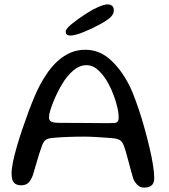

<svg xmlns="http://www.w3.org/2000/svg" viewBox="-20 -832 766 872"><path d="M634.5 20Q618 20 606.2 9.8Q594.5 -0.5 585.5 -19.5Q581 -34.5 575.2 -55.5Q569.5 -76.5 563.8 -98.2Q558 -120 552.5 -139.2Q547 -158.5 542.5 -170Q536.5 -186.5 526.8 -194Q517 -201.5 495 -204Q484.5 -205 461.2 -206.8Q438 -208.5 410.8 -210Q383.5 -211.5 359.5 -211.5Q323 -211.5 286 -210Q249 -208.5 222.5 -206Q199.5 -204.5 189.2 -197.8Q179 -191 172 -174Q166 -158.5 158.8 -135.5Q151.5 -112.5 144.2 -87.2Q137 -62 130 -38.5Q121 -13.5 109.2 -2Q97.5 9.5 76.5 9.5Q62 9.5 52 4.2Q42 -1 37.2 -12.8Q32.5 -24.5 32.5 -43.5Q32.5 -64.5 39 -96.8Q45.5 -129 56.8 -167.5Q68 -206 81.8 -246.5Q95.5 -287 109.5 -324.5Q123.5 -362 136.5 -392.5Q149.5 -423 159 -441Q176 -474 197.2 -504Q218.5 -534 244.2 -556.8Q270 -579.5 300.5 -592.8Q331 -606 367.5 -606Q427.5 -606 474.5 -566.5Q521.5 -527 557 -463.5Q569.5 -443 583.2 -408.8Q597 -374.5 611 -332.8Q625 -291 637.2 -246.5Q649.5 -202 659.5 -159.5Q669.5 -117 675 -81.5Q680.5 -46 680.5 -23Q680.5 0.5 668.2 10.2Q656 20 634.5 20ZM500.5 -273.5Q511.5 -275 515.2 -281Q519 -287 519 -301Q519 -318 513.2 -343.2Q507.5 -368.5 497.2 -396.8Q487 -425 473.5 -450Q454 -487 428.2 -511.5Q402.5 -536 372.5 -536Q341.5 -536 312.8 -511.8Q284 -487.5 261 -448.5Q251.5 -432.5 241.2 -412Q231 -391.5 222.5 -370.2Q214 -349 208.2 -330.2Q202.5 -311.5 202.5 -298.5Q202.5 -284.5 213.8 -279.2Q225 -274 253.5 -274Q318.5 -274 366 -273.5Q413.5 -273 446.2 -272.8Q479 -272.5 500.5 -273.5ZM298.5 -670.5Q289.5 -670.5 284 -674.8Q278.5 -679 278.5 -688.5Q278.5 -701 305.5 -723Q332.5 -745 373.5 -771.5Q399.5 -788.5 426.2 -800.2Q453 -812 469 -812Q482 -812 489.5 -805.2Q497 -798.5 497 -784.5Q497 -767 480 -752Q463 -737 431 -720Q395 -700.5 357.5 -685.5Q320 -670.5 298.5 -670.5Z"/></svg>

Font: Gluten Thin Light
Style: Regular
Weight: 300
Version: Version 1.300